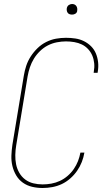

<svg xmlns="http://www.w3.org/2000/svg" viewBox="-20 -932 540 960"><path d="M193 8Q166 8 140.5 2Q115 -4 94.5 -18.5Q74 -33 61 -55Q48 -77 42 -102Q36 -127 37 -154Q38 -181 42 -208L99 -553Q103 -578 111 -602.5Q119 -627 133.5 -649.5Q148 -672 167.5 -691Q187 -710 211 -722Q235 -734 260 -738.5Q285 -743 310 -743Q334 -743 357 -739.5Q380 -736 400 -726Q420 -716 435.5 -700.5Q451 -685 459.5 -664.5Q468 -644 470.5 -621Q473 -598 469 -575Q469 -573 468.5 -571.5Q468 -570 468 -568H448Q449 -570 449 -571.5Q449 -573 449 -574Q453 -595 451 -615.5Q449 -636 441.5 -654Q434 -672 420.5 -686.5Q407 -701 389.5 -709.5Q372 -718 351.5 -721.5Q331 -725 310 -725Q288 -725 264.5 -720.5Q241 -716 219.5 -705Q198 -694 180 -676.5Q162 -659 149.5 -638.5Q137 -618 129.5 -595.5Q122 -573 118 -550L61 -205Q57 -181 56.5 -157Q56 -133 60.5 -110.5Q65 -88 76.5 -68Q88 -48 106 -34.5Q124 -21 146.5 -15.5Q169 -10 193 -10Q215 -10 237 -14Q259 -18 279.5 -27.5Q300 -37 318 -52.5Q336 -68 349 -87Q362 -106 370 -126.5Q378 -147 382 -169H402Q398 -145 389 -122Q380 -99 365.5 -78Q351 -57 331 -39.5Q311 -22 288.5 -11.5Q266 -1 241.5 3.5Q217 8 193 8ZM340 -859Q334 -859 328 -861Q322 -863 318.5 -868Q315 -873 314 -879Q313 -885 314 -891Q315 -896 317.5 -900Q320 -904 323.5 -906.5Q327 -909 331.5 -910.5Q336 -912 340 -912Q347 -912 352.5 -909.5Q358 -907 361.5 -902Q365 -897 366 -891Q367 -885 366 -879Q366 -874 363.5 -870Q361 -866 357 -863.5Q353 -861 349 -860Q345 -859 340 -859Z"/></svg>

Font: Iosevka Curly Thin Oblique
Style: Regular
Weight: 100
Italic angle: -9°
Monospace: yes
Designer: Belleve Invis
Foundry: Belleve Invis
Version: Version 11.1.0; ttfautohint (v1.8.3)